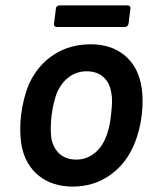

<svg xmlns="http://www.w3.org/2000/svg" viewBox="-20 -683 568 711"><path d="M60 -143Q55 -173 55 -205Q55 -232 58 -257Q66 -320 87 -371Q119 -441 178.5 -480Q238 -519 316 -519Q390 -519 439 -480Q488 -441 502 -372Q508 -344 508 -308Q508 -284 505 -258Q498 -197 475 -144Q444 -73 384.5 -32.5Q325 8 250 8Q174 8 124 -32Q74 -72 60 -143ZM371 -172Q386 -207 391 -256Q395 -294 395 -308Q395 -327 392 -340Q386 -378 362 -398.5Q338 -419 301 -419Q265 -419 236.5 -398.5Q208 -378 191 -340Q177 -302 171 -256Q168 -231 168 -207Q168 -192 170 -172Q177 -134 201 -113Q225 -92 263 -92Q298 -92 326.5 -113Q355 -134 371 -172ZM180 -595 187 -651Q187 -656 191 -659.5Q195 -663 200 -663H453Q458 -663 461 -659.5Q464 -656 463 -651L456 -595Q455 -590 451.5 -586.5Q448 -583 443 -583H190Q185 -583 182 -586.5Q179 -590 180 -595Z"/></svg>

Font: Barlow SemiBold
Style: Italic
Weight: 600
Italic angle: -7°
Designer: Jeremy Tribby
Foundry: Tribby Type
Version: Version 1.408